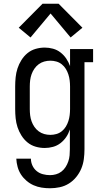

<svg xmlns="http://www.w3.org/2000/svg" viewBox="-20 -782 540 1025"><path d="M247 223Q224 223 202 219.5Q180 216 159.5 207Q139 198 121.5 183Q104 168 92 149.5Q80 131 74 109Q68 87 67 65H145Q145 84 153 101.5Q161 119 175.5 131Q190 143 209 148Q228 153 247 153Q263 153 279 148.5Q295 144 308 134Q321 124 330 110Q339 96 344.5 80Q350 64 351.5 47.5Q353 31 353 15V-91Q346 -69 333.5 -50.5Q321 -32 303 -18Q285 -4 263 2Q241 8 219 8Q194 8 170 1Q146 -6 127 -21.5Q108 -37 94.5 -58.5Q81 -80 73.5 -103Q66 -126 63.5 -150.5Q61 -175 61 -200V-320Q61 -345 63.5 -369.5Q66 -394 73.5 -417Q81 -440 94.5 -461.5Q108 -483 127 -498.5Q146 -514 170 -521Q194 -528 219 -528Q241 -528 263 -522Q285 -516 303 -502Q321 -488 333.5 -469.5Q346 -451 354 -429V-520H477V-450H431V15Q431 41 427.5 67.5Q424 94 414 118Q404 142 387 163Q370 184 347.5 198Q325 212 299 217.5Q273 223 247 223ZM249 -62Q265 -62 281 -66.5Q297 -71 310 -81.5Q323 -92 331.5 -106Q340 -120 345 -135.5Q350 -151 352 -167.5Q354 -184 354 -200V-320Q354 -336 352 -352.5Q350 -369 345 -384.5Q340 -400 331.5 -414Q323 -428 310 -438.5Q297 -449 281 -453.5Q265 -458 249 -458Q232 -458 216 -453.5Q200 -449 186.5 -439Q173 -429 163.5 -415Q154 -401 148.5 -385.5Q143 -370 141 -353.5Q139 -337 139 -320V-200Q139 -183 141 -166.5Q143 -150 148.5 -134.5Q154 -119 163.5 -105Q173 -91 186.5 -81Q200 -71 216 -66.5Q232 -62 249 -62ZM143 -582 80 -634 207 -762H293L420 -634L357 -582L250 -710Z"/></svg>

Font: Iosevka Gothic
Style: Regular
Weight: 400
Monospace: yes
Designer: Belleve Invis
Foundry: Belleve Invis
Version: Version 15.5.1; ttfautohint (v1.8.4)